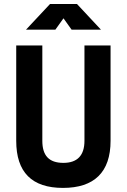

<svg xmlns="http://www.w3.org/2000/svg" viewBox="-20 -918 626 948"><path d="M291 9.8C444.8 9.8 525.9 -67.4 525.9 -222.7V-693.4H397V-222.7C397 -150.4 361.8 -113.8 293 -113.8C221.2 -113.8 189 -150.4 189 -222.7V-693.4H60.1V-222.7C60.1 -67.4 137.2 9.8 291 9.8ZM108.4 -771.5H253.4L293.5 -827.6L333.5 -771.5H478.5L359.9 -898.4H227.1Z"/></svg>

Font: CaskaydiaCove Nerd Font
Style: Bold
Weight: 700
Designer: Aaron Bell
Foundry: Saja Typeworks
Version: Version 2111.1;Nerd Fonts 2.3.0